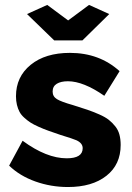

<svg xmlns="http://www.w3.org/2000/svg" viewBox="-20 -750 537 780"><path d="M171.9 -730 256.8 -667 341.8 -730 423.8 -692.9 314.9 -585.9H200.2L89.8 -692.9ZM255.9 9.8Q187 9.8 123.8 -12.7Q60.5 -35.2 17.1 -77.1L71.8 -178.2Q168.9 -106.9 251 -106.9Q315.9 -106.9 315.9 -147.9Q315.9 -168.5 290.5 -180.2Q277.8 -186 225.1 -202.1Q196.3 -211.9 177 -218.8Q157.7 -225.6 137 -234.9Q116.2 -244.1 103.5 -252.4Q90.8 -260.7 78.4 -272Q65.9 -283.2 59.3 -295.7Q52.7 -308.1 48.8 -324Q44.9 -339.8 44.9 -358.9Q44.9 -438 104.5 -486.6Q164.1 -535.2 264.2 -535.2Q383.8 -535.2 465.8 -460.9L403.8 -360.8Q318.8 -419.9 255.9 -419.9Q227.5 -419.9 210.7 -409.7Q193.8 -399.4 193.8 -377.9Q193.8 -357.9 211.4 -347.2Q229 -336.4 275.9 -323.2Q312 -312 335.4 -304Q358.9 -295.9 383.3 -285.2Q407.7 -274.4 421.9 -263.2Q436 -252 448 -237.1Q460 -222.2 465.1 -203.4Q470.2 -184.6 470.2 -161.1Q470.2 -81.5 412.4 -35.9Q354.5 9.8 255.9 9.8Z"/></svg>

Font: Raleway-v4020 ExtraBold
Style: Regular
Weight: 800
Designer: Matt McInerney, Pablo Impallari, Rodrigo Fuenzalida
Foundry: Matt McInerney, Pablo Impallari, Rodrigo Fuenzalida
Version: Version 4.020;PS 004.020;hotconv 1.0.88;makeotf.lib2.5.64775